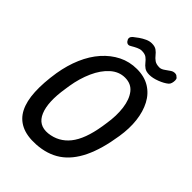

<svg xmlns="http://www.w3.org/2000/svg" viewBox="-244 -941 1058 1058"><g transform="rotate(45 285.0 -412.0)"><path d="M532 -347Q514 -229 476.5 -151.5Q439 -74 381 -34.5Q323 5 240 10Q171 14 126 -8Q81 -30 58 -75.5Q35 -121 31.5 -189.5Q28 -258 42 -347Q54 -419 80 -479.5Q106 -540 145 -584Q184 -628 233 -652.5Q282 -677 340 -677Q398 -677 439.5 -651.5Q481 -626 505 -580.5Q529 -535 536 -475.5Q543 -416 532 -347ZM138 -320Q119 -202 146 -137.5Q173 -73 244 -80Q317 -88 363 -145Q409 -202 428 -320L432 -347Q443 -415 435.5 -472Q428 -529 401.5 -563Q375 -597 327 -597Q280 -597 242 -563Q204 -529 178.5 -472Q153 -415 142 -347ZM192 -751Q186 -759 187.5 -768Q189 -777 198 -785Q210 -795 226.5 -806.5Q243 -818 261.5 -826.5Q280 -835 298 -835Q322 -835 335.5 -825Q349 -815 358.5 -802.5Q368 -790 382 -780Q396 -770 421 -770Q435 -770 452 -782.5Q469 -795 480 -802Q491 -809 503.5 -809Q516 -809 523 -801L528 -797Q533 -792 533 -781Q533 -770 530 -759.5Q527 -749 520 -743Q501 -727 468.5 -714.5Q436 -702 410 -702Q385 -702 371 -712Q357 -722 347.5 -734.5Q338 -747 325 -757Q312 -767 287 -767Q274 -767 258 -759.5Q242 -752 229 -744Q219 -737 210.5 -737.5Q202 -738 195 -746Z"/></g></svg>

Font: Winky Sans
Style: Italic
Weight: 400
Italic angle: -8.97852°
Designer: Simon Atzbach
Foundry: typofactur
Version: Version 1.205